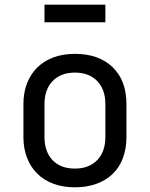

<svg xmlns="http://www.w3.org/2000/svg" viewBox="-20 -790 640 820"><path d="M170 -205Q170 -142 204.5 -106Q239 -70 300 -70Q360 -70 395 -106Q430 -142 430 -205V-345Q430 -408 395 -444Q360 -480 300 -480Q240 -480 205 -444Q170 -408 170 -345ZM80 -345Q80 -395 95.5 -434.5Q111 -474 139.5 -502Q168 -530 208.5 -545Q249 -560 300 -560Q402 -560 461 -503Q520 -446 520 -346V-205Q520 -155 505 -115Q490 -75 461.5 -47.5Q433 -20 392 -5Q351 10 300 10Q249 10 208.5 -5Q168 -20 139.5 -48Q111 -76 95.5 -116Q80 -156 80 -205ZM170 -770H430V-695H170Z"/></svg>

Font: JetBrainsMono NF
Style: Regular
Weight: 400
Monospace: yes
Designer: Philipp Nurullin, Konstantin Bulenkov
Foundry: JetBrains
Version: Version 1.0.2; ttfautohint (v1.8.3)